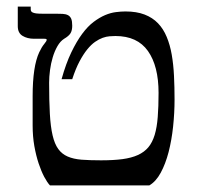

<svg xmlns="http://www.w3.org/2000/svg" viewBox="-20 -560 621 580"><path d="M128.4 -310.5Q128.4 -254.9 130.6 -216.1Q132.8 -177.2 138.9 -151.1Q145 -125 156 -109.9Q167 -94.7 184.3 -87.2Q201.7 -79.6 226.3 -77.6Q251 -75.7 285.2 -75.7Q322.8 -75.7 350.1 -79.3Q377.4 -83 396.7 -91.8Q416 -100.6 428.2 -115.2Q440.4 -129.9 447.3 -152.6Q454.1 -175.3 456.5 -206.5Q459 -237.8 459 -279.3Q459 -360.4 427 -405.8Q395 -451.2 328.6 -451.2Q320.8 -451.2 311 -450.4Q301.3 -449.7 290.3 -445.8Q279.3 -441.9 267.3 -433.6Q255.4 -425.3 243.7 -410.9Q231.9 -396.5 220.2 -374.5Q208.5 -352.5 198.2 -320.8H166Q179.2 -368.2 195.3 -401.6Q211.4 -435.1 228.3 -457.8Q245.1 -480.5 262.9 -493.9Q280.8 -507.3 297.6 -514.4Q314.5 -521.5 330.1 -523.4Q345.7 -525.4 358.9 -525.4Q392.6 -525.4 416.7 -516.1Q440.9 -506.8 457.3 -489.7Q473.6 -472.7 483.6 -448.5Q493.7 -424.3 498.8 -394.8Q503.9 -365.2 505.6 -331.1Q507.3 -296.9 507.3 -259.3Q507.3 -218.8 502.9 -177.5Q498.5 -136.2 489.3 -100.6Q480 -64.9 465.6 -38.3Q451.2 -11.7 431.2 0H130.9Q122.6 -8.8 113.5 -25.9Q104.5 -43 96.7 -66.4Q88.9 -89.8 83.7 -118.9Q78.6 -147.9 78.6 -180.7V-269.5Q78.6 -359.9 98.6 -402.3Q106 -418 113.5 -427Q121.1 -436 121.1 -439.9Q121.1 -442.9 114.3 -442.9H83Q62.5 -442.9 48.1 -451.7Q33.7 -460.4 33.7 -481V-540H72.8V-531.7Q72.8 -528.8 74 -526.4Q75.2 -523.9 78.9 -522.2Q82.5 -520.5 89.1 -519.5Q95.7 -518.6 106.4 -518.6H147Q159.7 -518.6 169.2 -518.1Q178.7 -517.6 185.3 -514.2Q191.9 -510.7 195.1 -503.4Q198.2 -496.1 198.2 -482.4Q198.2 -468.3 193.1 -459.7Q188 -451.2 173.8 -442.9Q162.1 -435.5 153.6 -420.7Q145 -405.8 139.4 -387.2Q133.8 -368.7 131.1 -348.4Q128.4 -328.1 128.4 -310.5Z"/></svg>

Font: Arian Grqi
Style: Regular
Weight: 400
Designer: Ruben Hakobyan (Tarumian)
Foundry: Ruben Hakobyan (Tarumian)
Version: Version 1.003